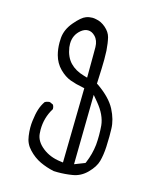

<svg xmlns="http://www.w3.org/2000/svg" viewBox="-109 -803 719 875"><g transform="rotate(15 250.0 -365.5)"><path d="M149.9 -585.4Q149.9 -627.4 182.1 -653.3Q197.8 -665.5 213.9 -665.5Q231.9 -665.5 247.1 -649.9Q265.1 -631.8 265.6 -600.1Q265.6 -589.4 265.6 -562.7Q265.6 -536.1 265.1 -456.1L248.5 -460.9Q207 -472.7 182.4 -498.5Q157.7 -524.4 150.9 -568.8Q149.9 -577.1 149.9 -585.4ZM383.8 -171.4Q378.9 -126.5 360.8 -83.5L358.4 -78.6L309.6 -59.6L314.5 -388.2L337.4 -360.8Q378.9 -311 383.8 -262.2Q385.7 -238.8 385.7 -216.3Q385.7 -193.8 383.8 -171.4ZM75.7 -201.7Q73.7 -187 73.7 -169.4Q73.7 -151.9 76.7 -130.4Q81.1 -94.7 105.5 -69.3Q130.9 -42 162.1 -27.3Q193.4 -12.7 228 -5.4Q237.8 -4.9 247.1 -4.9Q282.2 -4.9 314.9 -10.3Q354 -16.1 383.5 -46.1Q413.1 -76.2 420.9 -105Q429.2 -135.7 431.2 -174.3Q432.6 -200.7 432.6 -222.4Q432.6 -244.1 432.1 -259.3Q431.2 -302.2 407.2 -348.6Q383.3 -394.5 321.8 -437.5L315.4 -441.4Q319.3 -524.4 319.3 -554.9Q319.3 -585.4 318.4 -597.2Q315.9 -632.8 309.6 -658.7Q303.7 -682.1 281.7 -701.2Q259.8 -720.2 234.9 -724.1Q226.1 -726.1 218.3 -726.1Q202.6 -726.1 188.5 -720.7Q168 -713.4 137.2 -677.2Q106.4 -641.1 103 -600.6Q102.1 -588.9 102.1 -578.1Q102.1 -547.9 109.4 -520.5Q119.1 -484.4 144.3 -459.2Q169.4 -434.1 196.8 -424.1Q224.1 -414.1 254.4 -408.7L265.1 -406.2L258.8 -54.2L244.1 -56.2Q195.8 -62.5 161.6 -89.4Q126 -117.2 122.6 -152.8Q121.6 -162.6 121.6 -172.4Q121.6 -229 151.4 -276.9Q151.4 -277.8 151.4 -278.3Q151.4 -289.6 146 -297.4L131.3 -304.2Q129.9 -304.7 127.4 -304.7Q125 -304.7 121.6 -303.7Q113.8 -302.7 106.9 -298.3Q93.8 -279.3 86.7 -256.8Q79.6 -234.4 75.7 -201.7Z"/></g></svg>

Font: NaikaiFont
Style: ExtraLight
Weight: 200
Version: Version 1.89